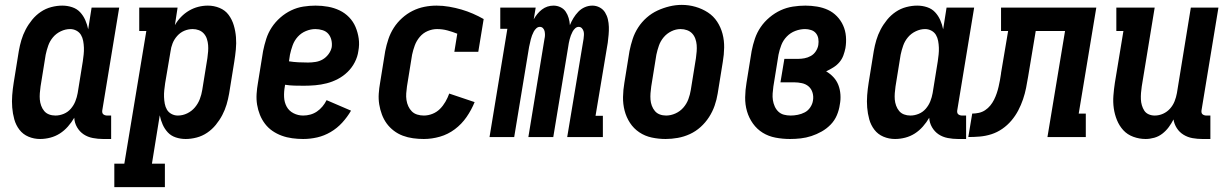

<svg xmlns="http://www.w3.org/2000/svg" viewBox="-20 -561 5040 786"><path d="M144 8Q119 8 96.5 -1.5Q74 -11 59.5 -30Q45 -49 38.5 -72.5Q32 -96 30 -121Q28 -146 30 -171.5Q32 -197 36 -222L57 -352Q61 -375 67.5 -397Q74 -419 85 -440Q96 -461 111.5 -480Q127 -499 147 -512.5Q167 -526 190 -532Q213 -538 235 -538Q256 -538 275.5 -531.5Q295 -525 308 -511Q321 -497 329 -479Q337 -461 341 -441L355 -530H468L399 -111Q398 -107 398.5 -102Q399 -97 402 -94Q405 -91 409.5 -89.5Q414 -88 418 -88H435V8H402Q381 8 360 4Q339 0 322.5 -11Q306 -22 295.5 -40Q285 -58 284 -79Q273 -60 258 -43Q243 -26 225 -14.5Q207 -3 186 2.5Q165 8 144 8ZM207 -88Q224 -88 241 -95Q258 -102 270 -116Q282 -130 288.5 -146.5Q295 -163 298 -180L319 -310Q321 -324 322.5 -338Q324 -352 323.5 -366Q323 -380 320.5 -393.5Q318 -407 311.5 -418Q305 -429 293 -435.5Q281 -442 267 -442Q248 -442 229 -433Q210 -424 197 -408.5Q184 -393 177.5 -374.5Q171 -356 167 -337L146 -207Q144 -193 143 -179.5Q142 -166 143 -153.5Q144 -141 148.5 -128.5Q153 -116 161 -106.5Q169 -97 181 -92.5Q193 -88 207 -88Z M448 205V109H489L579 -434H550V-530H707L696 -458Q706 -476 721 -491.5Q736 -507 754 -517.5Q772 -528 791.5 -533Q811 -538 831 -538Q856 -538 879 -528.5Q902 -519 916 -500Q930 -481 937 -457.5Q944 -434 946 -409Q948 -384 945.5 -358.5Q943 -333 939 -308L918 -178Q914 -155 907.5 -133Q901 -111 890 -90Q879 -69 863.5 -50Q848 -31 828 -17.5Q808 -4 785 2Q762 8 740 8Q719 8 699.5 1.5Q680 -5 667 -19Q654 -33 646 -51Q638 -69 634 -89L602 109H655V205ZM708 -88Q728 -88 746.5 -97Q765 -106 778 -121.5Q791 -137 798 -155.5Q805 -174 808 -193L829 -323Q831 -337 832 -350.5Q833 -364 832 -376.5Q831 -389 827 -401.5Q823 -414 814.5 -423.5Q806 -433 794 -437.5Q782 -442 769 -442Q751 -442 734.5 -435Q718 -428 705.5 -414Q693 -400 686.5 -383.5Q680 -367 678 -350L656 -220Q654 -206 652.5 -192Q651 -178 651.5 -164Q652 -150 654.5 -136.5Q657 -123 663.5 -112Q670 -101 682 -94.5Q694 -88 708 -88Z M1221 8Q1199 8 1176.5 5Q1154 2 1133.5 -5.5Q1113 -13 1095.5 -25Q1078 -37 1065 -54Q1052 -71 1044 -91Q1036 -111 1032.5 -132.5Q1029 -154 1030.5 -177Q1032 -200 1036 -222L1057 -352Q1062 -377 1070 -402Q1078 -427 1092.5 -449Q1107 -471 1127.5 -489Q1148 -507 1172 -518.5Q1196 -530 1221.5 -534Q1247 -538 1272 -538Q1298 -538 1323 -533.5Q1348 -529 1370 -518.5Q1392 -508 1409 -490.5Q1426 -473 1435.5 -450.5Q1445 -428 1448.5 -403Q1452 -378 1447 -352Q1444 -329 1432.5 -306.5Q1421 -284 1403 -266.5Q1385 -249 1363 -237.5Q1341 -226 1317.5 -220Q1294 -214 1270.5 -212Q1247 -210 1224 -210Q1204 -210 1185 -210.5Q1166 -211 1147 -214L1146 -207Q1142 -185 1143 -163.5Q1144 -142 1153.5 -124.5Q1163 -107 1181.5 -97.5Q1200 -88 1221 -88Q1236 -88 1250.5 -92Q1265 -96 1277.5 -104.5Q1290 -113 1300 -125Q1310 -137 1317 -151L1417 -108Q1402 -82 1381 -59Q1360 -36 1333.5 -20.5Q1307 -5 1278.5 1.5Q1250 8 1221 8ZM1241 -305Q1256 -305 1272 -307.5Q1288 -310 1301.5 -318Q1315 -326 1325 -339.5Q1335 -353 1338 -368Q1340 -383 1336.5 -397.5Q1333 -412 1324 -422.5Q1315 -433 1300.5 -437.5Q1286 -442 1271 -442Q1252 -442 1232.5 -434Q1213 -426 1199 -410.5Q1185 -395 1178 -375.5Q1171 -356 1167 -337L1163 -310Q1182 -307 1201.5 -306Q1221 -305 1241 -305Z M1715 8Q1693 8 1671 5Q1649 2 1629 -5.5Q1609 -13 1592 -26Q1575 -39 1563 -55.5Q1551 -72 1543.5 -92Q1536 -112 1532.5 -133.5Q1529 -155 1530.5 -177.5Q1532 -200 1536 -222L1557 -352Q1562 -377 1570 -401Q1578 -425 1592 -447Q1606 -469 1626 -487Q1646 -505 1669 -516.5Q1692 -528 1717 -533Q1742 -538 1767 -538Q1793 -538 1819 -533.5Q1845 -529 1869 -522Q1893 -515 1916 -505Q1939 -495 1960 -483L1938 -349H1840L1852 -423Q1832 -431 1811.5 -436.5Q1791 -442 1769 -442Q1750 -442 1731 -434Q1712 -426 1698.5 -410Q1685 -394 1678 -375Q1671 -356 1667 -337L1646 -207Q1644 -193 1643 -179Q1642 -165 1644 -151.5Q1646 -138 1651.5 -126Q1657 -114 1666 -105Q1675 -96 1688 -92Q1701 -88 1715 -88Q1733 -88 1750.5 -95Q1768 -102 1781 -115Q1794 -128 1803.5 -144.5Q1813 -161 1819 -178L1923 -143Q1910 -111 1890 -82Q1870 -53 1842 -32Q1814 -11 1781 -1.5Q1748 8 1715 8Z M1984 0 2057 -443H2028V-530H2173L2165 -482Q2171 -493 2179.5 -503.5Q2188 -514 2198.5 -522Q2209 -530 2221 -534Q2233 -538 2246 -538Q2246 -538 2246 -538Q2246 -538 2246 -538Q2261 -538 2274.5 -531.5Q2288 -525 2296 -513Q2304 -501 2308 -487Q2312 -473 2313 -458Q2319 -473 2327.5 -487Q2336 -501 2347.5 -513Q2359 -525 2374 -531.5Q2389 -538 2405 -538Q2405 -538 2405 -538Q2405 -538 2405 -538Q2421 -538 2435 -530.5Q2449 -523 2457 -510Q2465 -497 2468.5 -482Q2472 -467 2472.5 -451Q2473 -435 2471.5 -418.5Q2470 -402 2468 -386L2418 -87H2448V0H2302L2369 -402Q2370 -410 2370.5 -418Q2371 -426 2369 -433Q2367 -440 2362 -445.5Q2357 -451 2349 -451Q2341 -451 2334.5 -445Q2328 -439 2324 -431.5Q2320 -424 2317 -416Q2314 -408 2312 -400Q2310 -392 2308.5 -384.5Q2307 -377 2306 -369L2245 0H2143L2209 -402Q2211 -410 2211 -418Q2211 -426 2209.5 -433Q2208 -440 2203 -445.5Q2198 -451 2190 -451Q2182 -451 2175.5 -445Q2169 -439 2165 -431.5Q2161 -424 2158 -416Q2155 -408 2153 -400Q2151 -392 2149.5 -384.5Q2148 -377 2146 -369L2085 0Z M2705 8Q2676 8 2648 2Q2620 -4 2597 -19.5Q2574 -35 2559 -58Q2544 -81 2537 -108Q2530 -135 2530.5 -164Q2531 -193 2536 -222L2557 -352Q2562 -377 2570 -401.5Q2578 -426 2592.5 -448.5Q2607 -471 2627.5 -489Q2648 -507 2672 -518Q2696 -529 2721 -535Q2746 -541 2771 -541Q2800 -541 2827.5 -533Q2855 -525 2878 -510Q2901 -495 2916 -472Q2931 -449 2938 -422Q2945 -395 2944.5 -366Q2944 -337 2939 -308L2918 -178Q2914 -153 2905.5 -128.5Q2897 -104 2882.5 -81.5Q2868 -59 2848 -41Q2828 -23 2804 -12Q2780 -1 2754.5 3.5Q2729 8 2705 8ZM2707 -88Q2726 -88 2745 -96.5Q2764 -105 2777.5 -120.5Q2791 -136 2798 -155Q2805 -174 2808 -193L2829 -323Q2831 -337 2832 -350.5Q2833 -364 2832 -377Q2831 -390 2826.5 -402.5Q2822 -415 2813.5 -424Q2805 -433 2792.5 -437.5Q2780 -442 2766 -442Q2747 -442 2728.5 -433Q2710 -424 2697 -408.5Q2684 -393 2677.5 -374.5Q2671 -356 2667 -337L2646 -207Q2644 -193 2643 -179.5Q2642 -166 2643 -153Q2644 -140 2648.5 -128Q2653 -116 2661 -106.5Q2669 -97 2681 -92.5Q2693 -88 2707 -88Z M3214 8Q3184 8 3155 2.5Q3126 -3 3102.5 -17.5Q3079 -32 3062.5 -55Q3046 -78 3038 -105.5Q3030 -133 3030.5 -163Q3031 -193 3036 -222L3057 -352Q3062 -378 3070.5 -403Q3079 -428 3094 -450Q3109 -472 3130.5 -490Q3152 -508 3176 -519Q3200 -530 3226 -534Q3252 -538 3277 -538Q3301 -538 3325 -534Q3349 -530 3369.5 -520.5Q3390 -511 3406 -494.5Q3422 -478 3431.5 -457Q3441 -436 3443 -412Q3445 -388 3441 -364Q3438 -349 3432.5 -334Q3427 -319 3416.5 -306.5Q3406 -294 3391.5 -285Q3377 -276 3362 -269Q3379 -259 3392 -245Q3405 -231 3412 -213Q3419 -195 3420.5 -174Q3422 -153 3418 -133Q3415 -111 3406 -89.5Q3397 -68 3380.5 -51Q3364 -34 3343.5 -22.5Q3323 -11 3301.5 -4Q3280 3 3258 5.5Q3236 8 3214 8ZM3217 -88Q3231 -88 3246 -91Q3261 -94 3274.5 -101Q3288 -108 3297 -121.5Q3306 -135 3308 -149Q3311 -165 3306.5 -181Q3302 -197 3290.5 -207Q3279 -217 3263 -220.5Q3247 -224 3231 -224H3175L3191 -320H3247Q3260 -320 3273.5 -322.5Q3287 -325 3299.5 -332Q3312 -339 3320 -351.5Q3328 -364 3330 -377Q3332 -390 3330 -402.5Q3328 -415 3320.5 -424.5Q3313 -434 3300.5 -438Q3288 -442 3276 -442Q3256 -442 3236 -434.5Q3216 -427 3201 -411.5Q3186 -396 3178.5 -376.5Q3171 -357 3167 -337L3146 -207Q3144 -193 3143 -178.5Q3142 -164 3144 -151Q3146 -138 3151.5 -125.5Q3157 -113 3166.5 -104Q3176 -95 3189 -91.5Q3202 -88 3217 -88Z M3644 8Q3619 8 3596.5 -1.5Q3574 -11 3559.5 -30Q3545 -49 3538.5 -72.5Q3532 -96 3530 -121Q3528 -146 3530 -171.5Q3532 -197 3536 -222L3557 -352Q3561 -375 3567.5 -397Q3574 -419 3585 -440Q3596 -461 3611.5 -480Q3627 -499 3647 -512.5Q3667 -526 3690 -532Q3713 -538 3735 -538Q3756 -538 3775.5 -531.5Q3795 -525 3808 -511Q3821 -497 3829 -479Q3837 -461 3841 -441L3855 -530H3968L3899 -111Q3898 -107 3898.5 -102Q3899 -97 3902 -94Q3905 -91 3909.5 -89.5Q3914 -88 3918 -88H3935V8H3902Q3881 8 3860 4Q3839 0 3822.5 -11Q3806 -22 3795.5 -40Q3785 -58 3784 -79Q3773 -60 3758 -43Q3743 -26 3725 -14.5Q3707 -3 3686 2.5Q3665 8 3644 8ZM3707 -88Q3724 -88 3741 -95Q3758 -102 3770 -116Q3782 -130 3788.5 -146.5Q3795 -163 3798 -180L3819 -310Q3821 -324 3822.5 -338Q3824 -352 3823.5 -366Q3823 -380 3820.5 -393.5Q3818 -407 3811.5 -418Q3805 -429 3793 -435.5Q3781 -442 3767 -442Q3748 -442 3729 -433Q3710 -424 3697 -408.5Q3684 -393 3677.5 -374.5Q3671 -356 3667 -337L3646 -207Q3644 -193 3643 -179.5Q3642 -166 3643 -153.5Q3644 -141 3648.5 -128.5Q3653 -116 3661 -106.5Q3669 -97 3681 -92.5Q3693 -88 3707 -88Z M3944 0 3960 -96Q3973 -96 3987 -99Q4001 -102 4013 -110Q4025 -118 4034 -129Q4043 -140 4049.5 -153Q4056 -166 4060.5 -179.5Q4065 -193 4068 -206Q4071 -219 4073.5 -232.5Q4076 -246 4078 -260V-261Q4078 -261 4078 -261Q4078 -261 4078 -262L4107 -434H4078V-530H4468L4396 -96H4425V0H4268L4340 -434H4220L4189 -248Q4185 -224 4180.5 -201Q4176 -178 4168 -154.5Q4160 -131 4148.5 -109Q4137 -87 4120.5 -67.5Q4104 -48 4083 -33.5Q4062 -19 4038.5 -11.5Q4015 -4 3991 -2Q3967 0 3944 0Z M4670 8Q4644 8 4619.5 -1Q4595 -10 4578.5 -28Q4562 -46 4552.5 -69.5Q4543 -93 4539.5 -118Q4536 -143 4538 -169.5Q4540 -196 4544 -222L4579 -434H4550V-530H4707L4654 -207Q4652 -194 4651 -180.5Q4650 -167 4650.5 -154.5Q4651 -142 4654.5 -130Q4658 -118 4664.5 -108Q4671 -98 4682.5 -93Q4694 -88 4707 -88Q4725 -88 4741.5 -95.5Q4758 -103 4770 -116.5Q4782 -130 4788.5 -146.5Q4795 -163 4798 -180L4855 -530H4968L4899 -111Q4898 -107 4898.5 -102Q4899 -97 4902 -94Q4905 -91 4909.5 -89.5Q4914 -88 4918 -88H4935V8H4902Q4882 8 4862 4.5Q4842 1 4825 -9.5Q4808 -20 4797.5 -36.5Q4787 -53 4784 -72Q4776 -56 4764.5 -40.5Q4753 -25 4738 -13.5Q4723 -2 4705 3Q4687 8 4670 8Z"/></svg>

Font: Iosevka Slab
Style: Bold Italic
Weight: 700
Italic angle: -9°
Monospace: yes
Designer: Belleve Invis
Foundry: Belleve Invis
Version: Version 11.1.0; ttfautohint (v1.8.3)